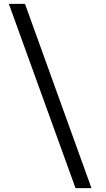

<svg xmlns="http://www.w3.org/2000/svg" viewBox="-20 -823 550 999"><path d="M456 156 110 -803H26L373 156Z"/></svg>

Font: Be Vietnam
Style: Regular
Weight: 400
Designer: Gabriel Lam
Foundry: TypeRant
Version: Version 4.000